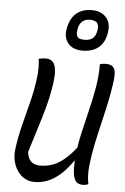

<svg xmlns="http://www.w3.org/2000/svg" viewBox="-65 -1057 731 1119"><g transform="rotate(5 300.0 -497.5)"><path d="M494 1Q488 4 483 5.5Q478 7 472.5 7.5Q467 8 461 8Q448 8 437.5 4Q427 0 419.5 -10Q412 -20 407.5 -38Q403 -56 402.5 -84.5Q402 -113 405 -153Q412 -221 427.5 -289.5Q443 -358 460 -427Q477 -496 489 -565Q501 -634 500 -701Q507 -703 512.5 -704Q518 -705 524 -705.5Q530 -706 536 -706Q560 -706 573.5 -696Q587 -686 590 -662Q593 -638 587 -597Q578 -533 564.5 -471.5Q551 -410 536.5 -350Q522 -290 509.5 -229.5Q497 -169 490 -105Q487 -77 488 -50.5Q489 -24 494 1ZM180 16Q146 16 120.5 0.5Q95 -15 78 -41Q61 -67 54.5 -99Q48 -131 52 -163Q61 -234 78.5 -303.5Q96 -373 113.5 -441Q131 -509 140 -575Q146 -616 146 -645.5Q146 -675 142 -701Q154 -704 163.5 -705.5Q173 -707 184 -707Q210 -707 224.5 -691.5Q239 -676 242.5 -643.5Q246 -611 238 -558Q227 -488 210.5 -426.5Q194 -365 173 -300Q152 -235 128 -155Q132 -118 151 -100Q170 -82 205 -82Q245 -82 282 -96Q319 -110 360 -148Q401 -186 451 -259L428 -126L402 -129Q367 -78 331 -46Q295 -14 257.5 1Q220 16 180 16ZM426 -1011Q466 -1011 491.5 -994Q517 -977 527 -950Q537 -923 531 -891L530 -883Q519 -826 483.5 -798.5Q448 -771 392 -771Q334 -771 306.5 -806Q279 -841 290 -892L291 -899Q299 -935 316.5 -960Q334 -985 362 -998Q390 -1011 426 -1011ZM421 -954Q392 -954 375 -938.5Q358 -923 353 -895L352 -887Q349 -873 351.5 -862Q354 -851 360 -844Q367 -839 376.5 -837Q386 -835 400 -835Q427 -835 444.5 -848Q462 -861 468 -891L469 -898Q472 -913 469.5 -924.5Q467 -936 459 -944Q453 -948 443.5 -951Q434 -954 421 -954Z"/></g></svg>

Font: Rec Mono Duotone
Style: Italic
Weight: 400
Italic angle: -10°
Monospace: yes
Version: Version 1.085; ttfautohint (v1.8.4.7-5d5b)